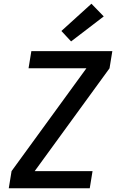

<svg xmlns="http://www.w3.org/2000/svg" viewBox="-20 -1009 640 1029"><path d="M461 0H27L42 -92L443 -643H133L148 -735H582L567 -643L166 -92H476ZM361 -787 309 -843 470 -989 536 -921Z"/></svg>

Font: Iosevka SmBd Ex Obl
Style: Regular
Weight: 600
Width: 7
Italic angle: -9°
Monospace: yes
Designer: Belleve Invis
Foundry: Belleve Invis
Version: Version 32.5.0; ttfautohint (v1.8.4)